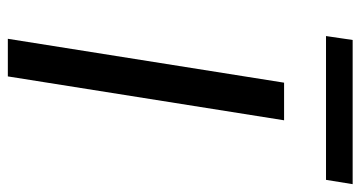

<svg xmlns="http://www.w3.org/2000/svg" viewBox="-235 -685 920 490"><g transform="rotate(90 225.0 -440.0)"><path d="M79 0 191 -705H287L175 0ZM72 -812 82 -880H450L439 -812Z"/></g></svg>

Font: Nunito Sans 7pt SemiExpanded
Style: Italic
Weight: 400
Width: 6
Italic angle: -9°
Designer: Vernon Adams
Foundry: Vernon Adams
Version: Version 3.101;gftools[0.9.27]